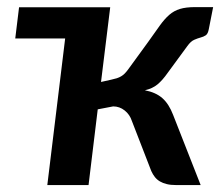

<svg xmlns="http://www.w3.org/2000/svg" viewBox="-20 -534 643 554"><path d="M595 -513.5 582.5 -450Q580 -436.5 573.8 -432.2Q567.5 -428 559 -425.8Q550.5 -423.5 540.5 -419.2Q530.5 -415 520.5 -401L464 -324Q449 -302.5 434.5 -290.5Q420 -278.5 398 -273.5Q429.5 -267.5 448.5 -250.8Q467.5 -234 479.5 -202.5L559 0H488.5Q472.5 0 461.2 -2.8Q450 -5.5 441.5 -10.5Q433 -15.5 427 -23Q421 -30.5 416.5 -40.5L360.5 -185Q354.5 -203.5 339.8 -215.2Q325 -227 306.5 -227L262 -218.5L235.5 0H116.5L168 -423H24L35 -513H298L271.5 -297.5L300.5 -304Q310 -306 317 -308.2Q324 -310.5 329.5 -313.8Q335 -317 339.8 -321.8Q344.5 -326.5 350 -334L407.5 -413Q427 -440.5 440.8 -459.8Q454.5 -479 468.2 -491Q482 -503 499.2 -508.2Q516.5 -513.5 543.5 -513.5Z"/></svg>

Font: Lato 2
Style: Bold Italic
Weight: 700
Italic angle: -7°
Designer: Lukasz Dziedzic with Adam Twardoch and Botio Nikoltchev
Foundry: tyPoland Lukasz Dziedzic
Version: Version 2.015; 2015-08-06; http://www.latofonts.com/